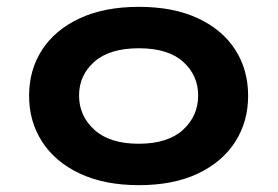

<svg xmlns="http://www.w3.org/2000/svg" viewBox="-20 -531 811 561"><path d="M386 10Q285 10 213 -24Q141 -58 103 -117Q65 -176 65 -251Q65 -327 103 -385.5Q141 -444 213 -477.5Q285 -511 386 -511Q487 -511 558.5 -477.5Q630 -444 667.5 -385.5Q705 -327 705 -251Q705 -176 667.5 -117Q630 -58 558.5 -24Q487 10 386 10ZM385 -111Q470 -111 514.5 -151.5Q559 -192 559 -252Q559 -311 515 -350.5Q471 -390 386 -390Q300 -390 255.5 -350.5Q211 -311 211 -252Q211 -192 256 -151.5Q301 -111 385 -111Z"/></svg>

Font: Nunito Sans 7pt Expanded
Style: Bold
Weight: 700
Width: 7
Designer: Vernon Adams
Foundry: Vernon Adams
Version: Version 3.101;gftools[0.9.27]